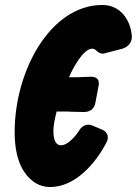

<svg xmlns="http://www.w3.org/2000/svg" viewBox="-20 -751 551 773"><path d="M236 -302C247 -302 259 -302 273 -301L318 -300C341 -300 360 -312 364 -337L377 -406C378 -408 378 -411 378 -415C378 -435 365 -442 346 -442L315 -441C303 -440 292 -440 281 -440H258C271 -473 315 -555 351 -555C357 -555 362 -553 367 -548C376 -539 385 -535 394 -535C397 -535 399 -535 400 -536L473 -555C496 -562 511 -580 511 -604C506 -671 465 -731 392 -731C185 -731 39 -469 39 -219C39 -150 52 -96 79 -57C106 -18 141 2 182 2C284 2 366 -95 409 -178C412 -184 414 -190 414 -197C414 -205 412 -221 389 -230L351 -246C346 -248 341 -249 336 -249C320 -249 307 -240 297 -223L293 -217C272 -188 246 -166 226 -166C216 -166 209 -170 204 -179C198 -188 195 -203 195 -224C195 -233 196 -243 198 -256L200 -267C202 -278 205 -290 208 -302Z"/></svg>

Font: Bangerz
Style: Bold
Weight: 700
Designer: vernon adams
Foundry: Vernon Adams
Version: Version 2.10;December 28, 2023;FontCreator 13.0.0.2683 64-bi